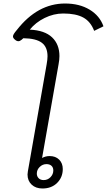

<svg xmlns="http://www.w3.org/2000/svg" viewBox="-20 -1065 610 1095"><path d="M137 -70Q137 -76 139 -88L246 -698Q251 -726 251 -744Q251 -797 218 -821.5Q185 -846 113 -847L103 -838Q93 -830 85 -830Q75 -830 65 -839Q54 -848 54 -857Q54 -863 59 -871.5Q64 -880 76 -894Q194 -1045 351 -1045Q433 -1045 491 -1010Q549 -975 570 -915L517 -889Q497 -942 455 -965Q413 -988 341 -988Q286 -988 234.5 -962.5Q183 -937 150 -896Q235 -892 277 -852Q319 -812 319 -745Q319 -725 314 -698L220 -164Q240 -175 263 -175Q297 -175 317.5 -154.5Q338 -134 338 -101Q338 -54 306 -22Q274 10 222 10Q184 10 160.5 -12Q137 -34 137 -70ZM284 -93Q284 -110 273.5 -119.5Q263 -129 245 -129Q223 -129 206.5 -113Q190 -97 190 -75Q190 -59 200.5 -48.5Q211 -38 229 -38Q252 -38 268 -54.5Q284 -71 284 -93Z"/></svg>

Font: Niramit Light
Style: Italic
Weight: 300
Italic angle: -10°
Designer: Katatrad Aksorn Co.,Ltd.
Foundry: Cadson Demak Co.,Ltd.
Version: Version 1.000; ttfautohint (v1.6)